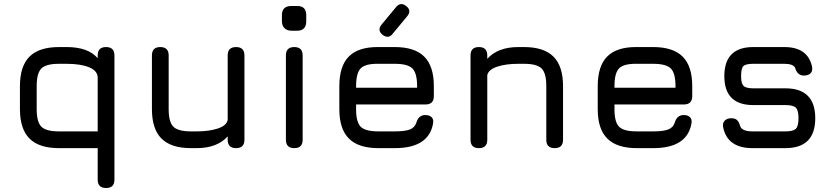

<svg xmlns="http://www.w3.org/2000/svg" viewBox="-20 -743 4183 963"><path d="M80 -311Q80 -411 128 -459Q176 -507 276 -507H314Q422 -507 470 -451V-465Q470 -507 512 -507Q554 -507 554 -465V158Q554 200 512 200Q470 200 470 158V0H276Q176 0 128 -48Q80 -96 80 -196ZM276 -84H470V-353Q470 -388 427 -405.5Q384 -423 314 -423H276Q211 -423 187.5 -399.5Q164 -376 164 -311V-196Q164 -131 187.5 -107.5Q211 -84 276 -84Z M742 -465Q742 -507 784 -507Q826 -507 826 -465V-196Q826 -131 849.5 -107.5Q873 -84 938 -84H966Q1029 -84 1072.5 -98.5Q1116 -113 1122 -141V-465Q1122 -507 1164 -507Q1206 -507 1206 -465V-42Q1206 0 1164 0Q1122 0 1122 -42V-59Q1069 0 966 0H938Q838 0 790 -48Q742 -96 742 -196Z M1442 -589Q1420 -589 1407 -601.5Q1394 -614 1394 -637V-667Q1394 -713 1442 -713H1471Q1516 -713 1516 -667V-637Q1516 -589 1471 -589ZM1414 -42V-465Q1414 -507 1456 -507Q1498 -507 1498 -465V-42Q1498 0 1456 0Q1414 0 1414 -42Z M1898 -569Q1871 -592 1894 -620L1967 -708Q1990 -735 2018 -712Q2046 -690 2022 -661L1949 -573Q1928 -546 1898 -569ZM1878 0Q1778 0 1730 -48Q1682 -96 1682 -195V-311Q1682 -412 1730 -460Q1778 -508 1878 -507H1960Q2060 -507 2108 -459Q2156 -411 2156 -311V-261Q2156 -219 2114 -219H1766V-195Q1766 -130 1789.5 -107Q1813 -84 1878 -84H1960Q2011 -84 2035.5 -93.5Q2060 -103 2068 -127Q2079 -166 2113 -166Q2134 -166 2145 -155Q2156 -144 2152 -123Q2130 0 1960 0ZM1878 -423Q1813 -424 1789.5 -400.5Q1766 -377 1766 -311V-303H2072V-311Q2072 -376 2048.5 -399.5Q2025 -423 1960 -423Z M2424 -42Q2424 0 2382 0Q2340 0 2340 -42V-465Q2340 -507 2382 -507Q2424 -507 2424 -465V-448Q2477 -507 2580 -507H2608Q2708 -507 2756 -459Q2804 -411 2804 -311V-42Q2804 0 2762 0Q2720 0 2720 -42V-311Q2720 -376 2696.5 -399.5Q2673 -423 2608 -423H2580Q2517 -423 2473.5 -408.5Q2430 -394 2424 -366Z M3174 0Q3074 0 3026 -48Q2978 -96 2978 -195V-311Q2978 -412 3026 -460Q3074 -508 3174 -507H3256Q3356 -507 3404 -459Q3452 -411 3452 -311V-261Q3452 -219 3410 -219H3062V-195Q3062 -130 3085.5 -107Q3109 -84 3174 -84H3256Q3307 -84 3331.5 -93.5Q3356 -103 3364 -127Q3375 -166 3409 -166Q3430 -166 3441 -155Q3452 -144 3448 -123Q3426 0 3256 0ZM3174 -423Q3109 -424 3085.5 -400.5Q3062 -377 3062 -311V-303H3368V-311Q3368 -376 3344.5 -399.5Q3321 -423 3256 -423Z M3755 0Q3628 0 3607 -105Q3603 -126 3615 -138Q3627 -150 3648 -150Q3667 -150 3677 -140.5Q3687 -131 3693 -109Q3703 -84 3755 -84H3919Q3958 -84 3971.5 -97Q3985 -110 3985 -150Q3985 -190 3971.5 -203Q3958 -216 3919 -216H3758Q3613 -216 3613 -361Q3613 -507 3758 -507H3914Q4032 -507 4053 -408Q4057 -387 4045.5 -375.5Q4034 -364 4012 -364Q3979 -364 3968 -403Q3958 -423 3914 -423H3758Q3720 -423 3708.5 -411.5Q3697 -400 3697 -361Q3697 -325 3709 -312.5Q3721 -300 3758 -300H3919Q4069 -300 4069 -150Q4069 0 3919 0Z"/></svg>

Font: Jura
Style: Bold
Weight: 700
Designer: Daniel Johnson, Alexei Vanyashin
Foundry: Daniel Johnson
Version: Version 5.103